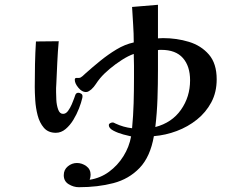

<svg xmlns="http://www.w3.org/2000/svg" viewBox="-20 -747 1040 801"><path d="M773 -412Q773 -471 743 -505Q713 -539 653 -539Q649 -539 646 -539Q643 -539 639 -538V-455Q639 -396 637 -336Q635 -276 628 -217Q697 -235 735 -289Q773 -343 773 -412ZM324 -347Q324 -345 324 -342Q324 -339 323 -337Q319 -319 309.5 -294.5Q300 -270 286 -247Q272 -224 253.5 -208.5Q235 -193 213 -193Q181 -193 163 -214Q145 -235 137 -266Q129 -297 127 -329.5Q125 -362 125 -384Q125 -431 126 -479Q127 -527 130 -574L225 -575Q221 -531 219 -486.5Q217 -442 215 -398Q214 -389 214 -380Q214 -371 214 -362Q214 -352 215 -330.5Q216 -309 222.5 -290.5Q229 -272 243 -272Q255 -272 264 -284.5Q273 -297 279.5 -312Q286 -327 289 -336Q291 -343 294.5 -351.5Q298 -360 307 -360Q312 -360 318 -356.5Q324 -353 324 -347ZM884 -416Q884 -362 861.5 -320Q839 -278 801.5 -248Q764 -218 717.5 -200.5Q671 -183 622 -179Q607 -93 562.5 -46.5Q518 0 453 17Q388 34 309 34Q287 34 266.5 21.5Q246 9 246 -16Q246 -39 263 -53Q280 -67 301 -67Q322 -67 340 -54Q358 -41 358 -18Q358 -13 357 -7.5Q356 -2 354 3Q399 -4 435 -30.5Q471 -57 495 -95.5Q519 -134 527 -178Q517 -180 494.5 -186Q472 -192 453 -202Q434 -212 434 -225Q434 -230 439.5 -233Q445 -236 449 -236Q453 -236 455 -235Q457 -234 461 -232Q478 -224 495.5 -219Q513 -214 531 -212Q536 -264 537.5 -316.5Q539 -369 539 -421Q539 -447 539 -472Q539 -497 538 -522Q515 -514 488.5 -497Q462 -480 438 -460Q414 -440 398 -421Q388 -409 380 -396.5Q372 -384 361 -374Q356 -370 350.5 -366.5Q345 -363 338 -363Q322 -363 307 -381Q292 -399 292 -414Q292 -422 299 -422Q306 -422 310 -422Q316 -422 324.5 -429.5Q333 -437 337 -441Q365 -466 397.5 -492.5Q430 -519 465.5 -540.5Q501 -562 538 -570Q538 -607 535.5 -644Q533 -681 531 -718L639 -727V-587Q644 -587 649.5 -587.5Q655 -588 660 -588Q717 -588 768 -572.5Q819 -557 851.5 -519.5Q884 -482 884 -416Z"/></svg>

Font: Kaisei Decol Medium
Style: Regular
Weight: 500
Designer: Font-Kai, 金井和夫
Foundry: KAZUO KANAI
Version: Version 5.003